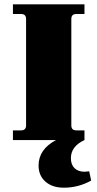

<svg xmlns="http://www.w3.org/2000/svg" viewBox="-20 -650 452 891"><path d="M40 0V-45H78Q101 -45 101 -68V-562Q101 -585 78 -585H40V-630H372V-585H334Q311 -585 311 -562V-68Q311 -45 334 -45H372V0Q309 29 309 84Q309 114 326 130.5Q343 147 373 147Q380 147 394 145L403 188Q344 221 276 221Q223 221 191 193Q159 165 159 118Q159 43 240 0Z"/></svg>

Font: Arapey Black
Style: Regular
Weight: 900
Designer: Eduardo Rodriguez Tunni
Foundry: Eduardo Rodriguez Tunni
Version: Version 4.000